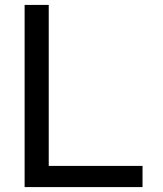

<svg xmlns="http://www.w3.org/2000/svg" viewBox="-20 -760 664 780"><path d="M559 0H95V-86H559ZM178 0H80V-740H178Z"/></svg>

Font: Be Vietnam Pro Variable Thin
Style: Regular
Weight: 100
Designer: Lam Bao, Tony Le, Vietanh Nguyen
Foundry: Yellow Type Foundry
Version: Version 1.002